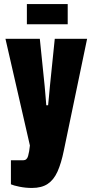

<svg xmlns="http://www.w3.org/2000/svg" viewBox="-20 -720 451 950"><path d="M113 -600V-700H315V-600ZM138 210Q107 210 77 204Q47 198 34 192V73H95Q113 73 119 52Q125 31 128 0L7 -528H177L201 -294Q203 -269 205.5 -242Q208 -215 209 -199H218Q220 -213 222 -239.5Q224 -266 227 -294L251 -528H411L296 24Q283 88 264.5 129Q246 170 216 190Q186 210 138 210Z"/></svg>

Font: Archivo ExtraCondensed Black
Style: Regular
Weight: 900
Width: 2
Designer: Hector Gatti
Foundry: Omnibus-Type
Version: Version 2.001; ttfautohint (v1.8.3)